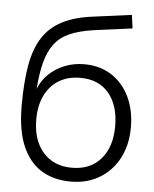

<svg xmlns="http://www.w3.org/2000/svg" viewBox="-53 -772 664 829"><g transform="rotate(5 279.0 -357.0)"><path d="M284 13Q211 13 157.5 -19.5Q104 -52 74.5 -120Q45 -188 45 -296Q45 -398 58 -471Q71 -544 102 -592Q133 -640 186 -667.5Q239 -695 319 -705L485 -727L493 -669L327 -647Q264 -638 222.5 -619.5Q181 -601 157 -568.5Q133 -536 120.5 -488Q108 -440 103 -372Q117 -410 146.5 -438Q176 -466 215.5 -481.5Q255 -497 299 -497Q367 -497 417.5 -464.5Q468 -432 495.5 -374.5Q523 -317 523 -242Q523 -167 493 -109.5Q463 -52 409 -19.5Q355 13 284 13ZM284 -47Q364 -47 409.5 -99.5Q455 -152 455 -242Q455 -332 411 -384.5Q367 -437 287 -437Q234 -437 195 -413.5Q156 -390 134.5 -346Q113 -302 113 -242Q113 -152 159 -99.5Q205 -47 284 -47Z"/></g></svg>

Font: TikTok Sans Light
Style: Regular
Weight: 300
Version: Version 4.000